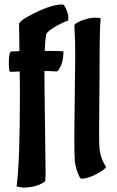

<svg xmlns="http://www.w3.org/2000/svg" viewBox="-20 -757 529 868"><path d="M181 -386 186 14Q186 53 184 63Q146 91 83 91L55 86Q70 -25 70 -324Q70 -399 69 -434L25 -432Q20 -437 20 -476Q20 -515 29 -524Q47 -525 68 -526L66 -647Q64 -663 140 -700Q216 -737 264 -737Q270 -737 279.5 -714.5Q289 -692 289 -679.5Q289 -667 288 -664Q285 -664 262 -653.5Q239 -643 214 -626.5Q189 -610 188 -598Q184 -572 182 -527H186Q267 -527 267 -524Q267 -477 248 -446Q241 -434 236 -434Q204 -436 181 -436ZM428 -168 430 -413Q430 -636 435 -673Q435 -677 409 -677Q383 -677 349.5 -664Q316 -651 316 -641Q316 -639 317 -625Q320 -583 320 -504L316 -142Q316 -53 318 -31Q320 -9 327 12Q340 51 348 51Q377 51 418 29Q459 7 459 -3Q435 -39 430 -83Q428 -99 428 -168Z"/></svg>

Font: Bubblegum Sans
Style: Regular
Weight: 400
Designer: Angel Koziupa and Alejandro Paul
Foundry: Angel Koziupa and Alejandro Paul
Version: Version 1.001